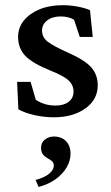

<svg xmlns="http://www.w3.org/2000/svg" viewBox="-20 -451 436 751"><path d="M190.4 7.8Q153.3 7.8 115.7 -0.5Q78.1 -8.8 51.8 -23.4L46.9 -130.9H99.6L120.1 -60.5Q154.3 -38.1 197.3 -38.1Q229.5 -38.1 248.5 -52.7Q267.6 -67.4 267.6 -92.8Q267.6 -117.2 249.5 -135.3Q231.4 -153.3 177.7 -174.8Q107.4 -203.1 79.1 -232.4Q50.8 -261.7 50.8 -306.6Q50.8 -342.8 73.2 -370.6Q95.7 -398.4 134.8 -414.6Q173.8 -430.7 225.6 -430.7Q253.9 -430.7 283.2 -425.3Q312.5 -419.9 332 -411.1L342.8 -306.6H292L269.5 -374Q259.8 -379.9 246.1 -383.3Q232.4 -386.7 217.8 -386.7Q184.6 -386.7 164.6 -371.1Q144.5 -355.5 144.5 -332Q144.5 -304.7 167 -287.6Q189.5 -270.5 246.1 -245.1Q310.5 -216.8 336.4 -188Q362.3 -159.2 362.3 -117.2Q362.3 -61.5 314 -26.9Q265.6 7.8 190.4 7.8ZM130.9 280.3 119.1 252.9Q155.3 243.2 172.9 228Q190.4 212.9 190.4 197.3Q190.4 185.5 183.1 179.2Q175.8 172.9 165.5 167.5Q155.3 162.1 147.9 152.8Q140.6 143.6 140.6 126Q140.6 107.4 155.3 95.2Q169.9 83 191.4 83Q210 83 224.6 90.8Q239.3 98.6 247.6 113.8Q255.9 128.9 255.9 150.4Q255.9 177.7 240.7 203.6Q225.6 229.5 198.2 249.5Q170.9 269.5 130.9 280.3Z"/></svg>

Font: Crimson Pro Medium
Style: Regular
Weight: 500
Designer: Jacques Le Bailly
Foundry: Baron von Fonthausen
Version: Version 1.003